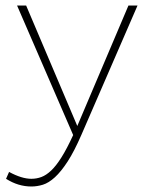

<svg xmlns="http://www.w3.org/2000/svg" viewBox="-20 -490 562 698"><path d="M94 188Q46 188 2 160L13 135Q59 160 94 160Q113 160 130.5 153.5Q148 147 166 130Q184 113 203.5 82Q223 51 246 1L42 -470H75L261 -32L447 -470H480L276 0Q250 60 226 97Q202 134 179.5 154.5Q157 175 136 181.5Q115 188 94 188Z"/></svg>

Font: Celebes Thin
Style: Regular
Weight: 250
Designer: Anugrah Pasau
Foundry: Lafontype
Version: Version 1.000; ttfautohint (v1.8.4)